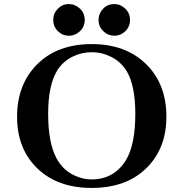

<svg xmlns="http://www.w3.org/2000/svg" viewBox="-20 -914 903 945"><path d="M64 -339Q64 -499 163.5 -598Q263 -697 432 -697Q598 -697 698.5 -599Q799 -501 799 -339Q799 -183 700 -86Q601 11 431 11Q263 11 163.5 -85.5Q64 -182 64 -339ZM217 -354Q217 -212 258 -135Q287 -82 334.5 -56.5Q382 -31 431 -31Q541 -31 600 -126Q646 -202 646 -354Q646 -492 604 -563Q575 -610 528.5 -633.5Q482 -657 431 -657Q383 -657 338 -635.5Q293 -614 264 -571Q217 -498 217 -354ZM242 -816Q242 -848 264.5 -871Q287 -894 319 -894Q350 -894 373.5 -871.5Q397 -849 397 -816Q397 -782 373 -760Q349 -738 319 -738Q288 -738 265 -760.5Q242 -783 242 -816ZM465 -816Q465 -847 487 -870.5Q509 -894 542 -894Q573 -894 596.5 -871.5Q620 -849 620 -816Q620 -783 597 -760.5Q574 -738 543 -738Q512 -738 488.5 -760.5Q465 -783 465 -816Z"/></svg>

Font: CMU Serif
Style: Bold
Weight: 700
Version: Version 0.7.0